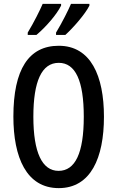

<svg xmlns="http://www.w3.org/2000/svg" viewBox="-20 -960 604 990"><path d="M441 -931V-940H346C334 -911 299 -841 269 -792V-780H317C357 -816 420 -888 441 -931ZM295 -931V-940H200C187 -909 154 -843 123 -792V-780H168C218 -822 273 -886 295 -931ZM516 -358C516 -569 448 -724 283 -724C128 -724 49 -602 49 -359C49 -149 116 10 283 10C448 10 516 -146 516 -358ZM152 -358C152 -541 195 -636 283 -636C369 -636 412 -544 412 -358C412 -171 368 -79 282 -79C197 -79 152 -174 152 -358Z"/></svg>

Font: Noto Sans Malayalam ExtraCondensed Medium
Style: Regular
Weight: 500
Width: 2
Designer: Jelle Bosma - Monotype Design Team
Foundry: Monotype Imaging Inc.
Version: Version 2.104